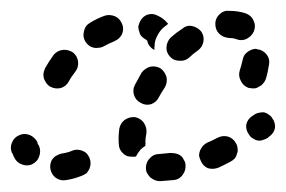

<svg xmlns="http://www.w3.org/2000/svg" viewBox="-45 -309 527 354"><path d="M297 -5Q297 -10 294 -14Q292 -19 288 -22Q284 -25 279 -26Q274 -27 269 -27Q259 -26 248 -25Q238 -25 231 -17Q224 -10 224 1Q224 6 226 10Q229 15 232 18Q236 21 240 23Q245 25 250 25Q263 24 275 23Q286 22 292 13Q298 5 297 -5ZM52 -16Q49 -12 48 -7Q47 -2 48 3Q50 13 58 19Q67 25 77 23Q91 21 106 15Q111 13 115 10Q118 6 120 2Q122 -3 122 -8Q122 -13 120 -18Q118 -22 115 -26Q112 -29 107 -31Q102 -33 97 -33Q92 -33 88 -31Q78 -27 69 -26Q64 -25 59 -22Q55 -20 52 -16ZM392 -26Q394 -30 393 -35Q393 -40 390 -45Q385 -54 376 -57Q366 -60 356 -55Q347 -50 337 -46Q333 -44 329 -40Q326 -36 324 -32Q322 -27 322 -22Q323 -17 325 -13Q329 -3 338 1Q348 4 358 0Q369 -5 380 -11Q384 -13 388 -17Q391 -21 392 -26ZM10 -60Q0 -64 -9 -60Q-19 -56 -23 -46Q-27 -37 -23 -27Q-22 -27 -22 -26Q-20 -21 -19 -19Q-14 -9 -5 -6Q5 -2 14 -6Q24 -11 27 -20Q31 -30 27 -40Q26 -41 24 -45Q24 -46 24 -47Q19 -56 10 -60ZM182 -26Q178 -30 176 -34Q174 -39 174 -44Q173 -57 175 -72Q177 -82 185 -88Q194 -94 204 -93Q214 -91 220 -83Q226 -74 225 -64Q223 -54 223 -46Q224 -44 223 -43Q223 -41 223 -40Q218 -37 214 -33Q209 -27 206 -21Q205 -20 203 -20Q201 -20 200 -20Q195 -20 190 -21Q185 -23 182 -26ZM457 -91Q455 -95 450 -98Q446 -101 441 -102Q436 -102 432 -101Q427 -100 423 -97L420 -95Q411 -89 409 -79Q408 -69 414 -61Q417 -56 421 -54Q425 -51 430 -50Q435 -49 440 -51Q444 -52 449 -55L451 -57Q460 -63 462 -73Q463 -83 457 -91ZM215 -119Q224 -114 234 -117Q244 -121 248 -130Q253 -139 259 -148Q264 -157 262 -167Q259 -177 251 -183Q242 -188 232 -186Q222 -183 216 -175Q210 -164 204 -153Q199 -144 202 -134Q205 -124 215 -119ZM90 -212Q81 -218 71 -217Q61 -216 54 -208Q44 -194 38 -183Q36 -178 35 -173Q35 -168 36 -164Q38 -159 41 -155Q44 -151 48 -149Q58 -144 68 -147Q77 -150 82 -159Q86 -167 94 -177Q100 -185 99 -195Q98 -205 90 -212ZM430 -218Q428 -219 425 -219Q423 -218 420 -218Q419 -217 418 -217Q416 -216 414 -215Q409 -212 406 -208Q403 -203 402 -197Q400 -188 397 -179Q394 -169 399 -160Q403 -151 413 -147Q418 -146 423 -146Q428 -146 432 -149Q437 -151 440 -155Q443 -158 445 -163Q449 -176 451 -190Q453 -200 447 -208Q440 -217 430 -218ZM268 -205Q275 -197 286 -197Q296 -196 304 -203Q311 -210 320 -216Q328 -222 330 -232Q332 -242 326 -251Q319 -259 309 -261Q299 -263 291 -256Q280 -249 270 -240Q263 -233 262 -223Q261 -213 268 -205ZM224 -236Q220 -238 216 -242Q213 -245 212 -250Q210 -255 210 -260Q211 -265 213 -269Q218 -279 227 -282Q237 -285 246 -280Q257 -275 264 -266Q265 -266 265 -265Q260 -261 255 -257Q249 -251 245 -243Q240 -234 240 -224Q239 -221 240 -217Q235 -219 232 -223Q228 -227 227 -232Q227 -234 226 -234Q226 -235 224 -236ZM180 -246Q182 -251 182 -256Q182 -261 180 -265Q176 -275 167 -279Q157 -283 148 -280Q134 -275 121 -267Q112 -262 110 -252Q107 -242 112 -233Q115 -228 119 -225Q123 -222 128 -221Q132 -220 137 -221Q142 -221 147 -224Q156 -229 166 -233Q170 -235 174 -238Q178 -242 180 -246ZM352 -265Q352 -254 359 -247Q366 -240 377 -239Q385 -239 390 -237Q400 -233 409 -237Q419 -242 423 -251Q427 -261 423 -270Q419 -280 409 -284Q395 -289 377 -289Q367 -290 359 -282Q352 -275 352 -265Z"/></svg>

Font: FRB American Cursive Guidelines Dashed Black
Style: Bold Italic
Weight: 900
Italic angle: -25°
Version: Version 2.0;Modular Font Editor K font №1